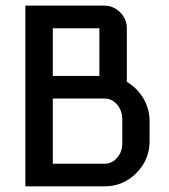

<svg xmlns="http://www.w3.org/2000/svg" viewBox="-20 -662 600 680"><path d="M509.8 -162.1Q509.8 -96.2 462.9 -49.1Q416 -2 350.1 -2H69.8V-642.1H349.1Q381.8 -642.1 405.5 -618.4Q429.2 -594.7 429.2 -562V-372.1Q465.8 -350.6 487.8 -313.5Q509.8 -276.4 509.8 -232.9ZM413.1 -155.8V-238.8Q413.1 -270 394.8 -291.5Q376.5 -313 350.1 -313H167V-82H350.1Q376.5 -82 394.8 -103.3Q413.1 -124.5 413.1 -155.8ZM332 -393.1V-562H167V-393.1Z"/></svg>

Font: Laconic
Style: Regular
Weight: 400
Designer: Robby Woodard
Version: Version 1.000